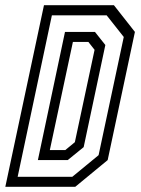

<svg xmlns="http://www.w3.org/2000/svg" viewBox="-40 -720 542 740"><path d="M-19.5 0 129.5 -700H399L480 -597L375 -103L250 0ZM28 -38.5H238.5L340 -122L437 -577.5L371 -661H160ZM106 -103 210.5 -597H326L366 -546.5L282.5 -153L221 -103ZM152 -141.5H211.5L248.5 -172L324.5 -528L300.5 -558.5H241Z"/></svg>

Font: Tourney Condensed Regular
Style: Italic
Weight: 400
Width: 3
Italic angle: -12°
Designer: Tyler Finck
Foundry: Etcetera Type Co
Version: Version 1.010; ttfautohint (v1.8.3)